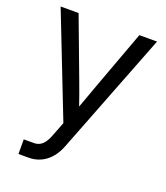

<svg xmlns="http://www.w3.org/2000/svg" viewBox="-133 -607 779 903"><g transform="rotate(20 256.0 -156.0)"><path d="M65.4 204.1H116.2C181.2 204.1 232.4 165 259.3 95.7L497.1 -515.6H408.7L299.3 -218.8C285.2 -180.2 271 -141.6 257.3 -103C244.1 -141.6 230.5 -180.2 215.8 -218.8L104.5 -515.6H14.6L214.4 -4.4L186 68.8C169.4 111.8 147.9 130.9 116.2 130.9H65.4Z"/></g></svg>

Font: Raveo Display Display
Style: Regular
Weight: 400
Designer: Jakub Foglar, Rasmus Andersson (Inter)
Foundry: Jakubfoglar.com
Version: Version 1.100;Glyphs 3.2.3 (3260)